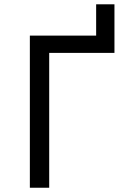

<svg xmlns="http://www.w3.org/2000/svg" viewBox="-20 -881 640 901"><path d="M431.2 -713.9V-860.8H517.1V-632.8H210.9V0H120.1V-713.9Z"/></svg>

Font: Droid Sans Mono
Style: Regular
Weight: 400
Monospace: yes
Foundry: Ascender Corporation
Version: Version 1.00 build 112